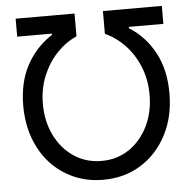

<svg xmlns="http://www.w3.org/2000/svg" viewBox="-52 -780 843 842"><g transform="rotate(-5 369.0 -359.5)"><path d="M47.4 -343.8Q47.4 -447.3 88.1 -522.2Q128.9 -597.2 199.7 -642.6V-648.4H47.4V-727.5H306.6V-627Q259.8 -606.9 220.5 -566.2Q181.2 -525.4 157.5 -468.5Q133.8 -411.6 133.8 -343.8Q133.8 -268.1 163.8 -206.5Q193.8 -145 247.1 -109.1Q300.3 -73.2 369.1 -73.2Q438 -73.2 490.7 -109.1Q543.5 -145 573.5 -206.5Q603.5 -268.1 603.5 -343.8Q603.5 -411.6 580.1 -468.5Q556.6 -525.4 517.3 -566.2Q478 -606.9 431.6 -627V-727.5H690.9V-648.4H538.6V-642.6Q608.9 -598.6 649.9 -522.9Q690.9 -447.3 690.9 -343.8Q690.9 -240.2 649.4 -160.4Q607.9 -80.6 535.4 -35.4Q462.9 9.8 369.1 9.8Q298.8 9.8 240 -16.1Q181.2 -42 137.9 -89.1Q94.7 -136.2 71 -201.2Q47.4 -266.1 47.4 -343.8Z"/></g></svg>

Font: Inter 28pt
Style: Regular
Weight: 400
Designer: Rasmus Andersson
Foundry: rsms
Version: Version 4.001;git-66647c0bb